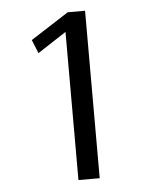

<svg xmlns="http://www.w3.org/2000/svg" viewBox="-44 -787 463 594"><g transform="rotate(-5 188.0 -490.0)"><path d="M176 -230V-690L87 -632L70 -674L188 -750H242V-230Z"/></g></svg>

Font: Arsenal SC
Style: Regular
Weight: 400
Designer: Andrij Shevchenko
Foundry: Stairsfor
Version: Version 2.001; ttfautohint (v1.8.4.7-5d5b)